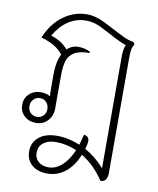

<svg xmlns="http://www.w3.org/2000/svg" viewBox="-88 -629 771 938"><g transform="rotate(10 297.5 -160.0)"><path d="M521 -454Q513 -444 510 -429.5Q507 -415 507 -385V184Q507 230 473 230Q428 161 362 120Q339 178 299.5 209Q260 240 211 240Q162 240 133.5 215Q105 190 105 148Q105 103 138 76.5Q171 50 227 50Q283 50 341 74Q349 47 355 22Q381 25 381 51Q381 55 379 65L373 89Q426 118 470 168V-389Q470 -425 480 -444Q466 -448 430 -466L347 -509Q309 -529 269 -529Q221 -529 181.5 -503Q142 -477 113 -427Q167 -411 198 -373Q221 -396 254 -396Q288 -396 313 -382V-376Q263 -376 237 -360Q211 -344 202.5 -316Q194 -288 194 -245V-80Q194 -43 171 -18.5Q148 6 113 6Q78 6 55 -15.5Q32 -37 32 -70Q32 -103 55 -124.5Q78 -146 113 -146Q138 -146 159 -134Q157 -146 157 -171V-245Q157 -304 177 -344Q158 -368 132 -383.5Q106 -399 69 -409V-413Q99 -483 152 -521.5Q205 -560 269 -560Q310 -560 358 -536L451 -488Q488 -469 515 -466ZM157 -70Q157 -90 144.5 -103.5Q132 -117 113 -117Q94 -117 81 -103.5Q68 -90 68 -70Q68 -50 80.5 -37Q93 -24 113 -24Q132 -24 144.5 -37Q157 -50 157 -70ZM330 103Q280 81 227 81Q188 81 165 99Q142 117 142 148Q142 176 161 192.5Q180 209 211 209Q247 209 277.5 181.5Q308 154 330 103Z"/></g></svg>

Font: Thasadith
Style: Regular
Weight: 400
Designer: Cadson Demak Co.,Ltd.
Foundry: Cadson Demak Co.,Ltd.
Version: Version 1.000; ttfautohint (v1.6)